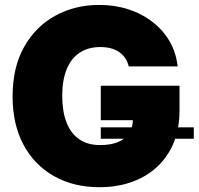

<svg xmlns="http://www.w3.org/2000/svg" viewBox="-20 -758 815 788"><path d="M388.2 10.3Q281.7 10.3 201.4 -35.2Q121.1 -80.6 76.4 -164.1Q31.7 -247.6 31.7 -362.3Q31.7 -482.9 79.6 -566.7Q127.4 -650.4 208 -694.1Q288.6 -737.8 386.7 -737.8Q451.7 -737.8 507.6 -719.5Q563.5 -701.2 606.9 -667.2Q650.4 -633.3 676.8 -587.2Q703.1 -541 709 -485.4H508.3Q503.9 -504.4 493.9 -519.3Q483.9 -534.2 469 -544.4Q454.1 -554.7 434.8 -559.8Q415.5 -564.9 391.6 -564.9Q341.8 -564.9 306.6 -541.5Q271.5 -518.1 253.4 -473.1Q235.4 -428.2 235.4 -364.7Q235.4 -300.8 252.9 -255.6Q270.5 -210.4 305.2 -186.5Q339.8 -162.6 391.1 -162.6Q435.5 -162.6 465.6 -175.5Q495.6 -188.5 510.5 -212.4Q525.4 -236.3 525.4 -268.6L560.5 -264.6H393.6V-406.2H716.8V-304.7Q716.8 -206.1 674.8 -135.5Q632.8 -64.9 558.6 -27.3Q484.4 10.3 388.2 10.3ZM393.6 -188.5V-235.4H775.4V-188.5Z"/></svg>

Font: Inter 17pt Black
Style: Regular
Weight: 900
Version: Version 4.001;git-66647c0bb